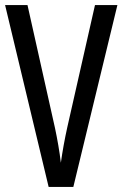

<svg xmlns="http://www.w3.org/2000/svg" viewBox="-20 -734 481 754"><path d="M441 -714H353L244 -233C234 -188 225 -138 219 -95C214 -138 205 -189 196 -231L88 -714H0L171 0H268Z"/></svg>

Font: Noto Sans Myanmar UI ExtraCondensed
Style: Regular
Weight: 400
Width: 2
Designer: Monotype Design Team
Foundry: Monotype Imaging Inc.
Version: Version 2.103